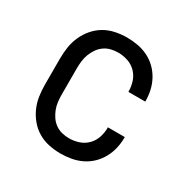

<svg xmlns="http://www.w3.org/2000/svg" viewBox="-128 -644 756 769"><g transform="rotate(30 250.0 -260.0)"><path d="M247 8Q221 8 194 2.5Q167 -3 144 -16.5Q121 -30 103.5 -50.5Q86 -71 75 -95.5Q64 -120 60 -146.5Q56 -173 56 -200V-320Q56 -347 60 -373.5Q64 -400 75 -424.5Q86 -449 103.5 -469.5Q121 -490 144 -503.5Q167 -517 194 -522.5Q221 -528 247 -528Q272 -528 297 -523.5Q322 -519 344.5 -508Q367 -497 385 -479.5Q403 -462 415 -440Q427 -418 432.5 -393.5Q438 -369 438 -344V-342H360V-343Q360 -366 353 -388Q346 -410 330 -426.5Q314 -443 292 -450.5Q270 -458 247 -458Q230 -458 213.5 -454Q197 -450 183 -440Q169 -430 159.5 -416Q150 -402 144 -386.5Q138 -371 136 -354Q134 -337 134 -320V-200Q134 -183 136 -166Q138 -149 144 -133.5Q150 -118 159.5 -104Q169 -90 183 -80Q197 -70 213.5 -66Q230 -62 247 -62Q270 -62 292 -69.5Q314 -77 330 -93.5Q346 -110 353 -132Q360 -154 360 -177V-178H438V-176Q438 -151 432.5 -126.5Q427 -102 415 -80Q403 -58 385 -40.5Q367 -23 344.5 -12Q322 -1 297 3.5Q272 8 247 8Z"/></g></svg>

Font: Iosevka Term SS14
Style: Regular
Weight: 400
Monospace: yes
Designer: Belleve Invis
Foundry: Belleve Invis
Version: Version 24.1.1; ttfautohint (v1.8.4)